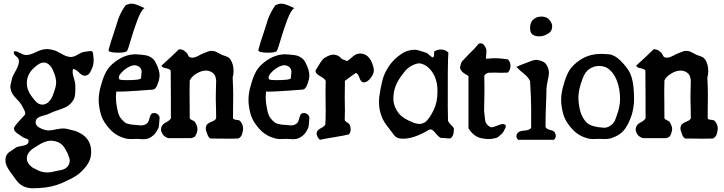

<svg xmlns="http://www.w3.org/2000/svg" viewBox="-20 -760 3938 1044"><path d="M283.2 8.8Q270.5 4.9 255.9 4.9Q226.6 4.9 183.6 32.2Q163.1 44.9 154.3 51.3Q145.5 57.6 135.7 71.3Q126 85 126 100.6V103.5Q127 120.1 137.7 133.3Q148.4 146.5 159.7 152.8Q170.9 159.2 192.4 168.9Q212.9 177.7 236.3 177.7Q256.8 177.7 286.1 169.9Q289.1 168.9 299.3 167Q309.6 165 313 164.6Q316.4 164.1 324.2 161.1Q332 158.2 335.9 155.8Q339.8 153.3 344.7 148.4Q349.6 143.6 353.5 136.7Q359.4 125 359.4 114.3Q359.4 101.6 348.6 76.2Q335 46.9 321.3 31.2Q307.6 15.6 283.2 8.8ZM227.5 -418.9Q223.6 -419.9 216.8 -419.9Q193.4 -419.9 160.2 -386.7Q128.9 -356.4 126 -314.5V-305.7Q126 -271.5 150.4 -238.3Q175.8 -203.1 189.5 -196.3Q198.2 -191.4 209 -191.4H214.8Q232.4 -193.4 245.1 -206.5Q257.8 -219.7 263.2 -231.9Q268.6 -244.1 276.4 -267.6Q285.2 -293 285.2 -311.5Q285.2 -332 276.4 -357.4Q268.6 -377 264.6 -385.3Q260.7 -393.6 251 -404.3Q241.2 -415 227.5 -418.9ZM377 -385.7Q375 -378.9 375 -367.2Q375 -355.5 382.3 -333Q389.6 -310.5 389.6 -294.9V-293Q389.6 -288.1 389.6 -274.4Q389.6 -260.7 389.2 -254.9Q388.7 -249 387.2 -239.3Q385.7 -229.5 381.8 -221.7Q377.9 -213.9 372.1 -206.1Q357.4 -187.5 338.9 -178.2Q320.3 -168.9 293.9 -160.6Q267.6 -152.3 251 -143.6Q240.2 -137.7 220.2 -132.8Q200.2 -127.9 188.5 -121.1Q176.8 -114.3 173.8 -98.6V-94.7Q173.8 -73.2 207 -59.6Q227.5 -50.8 245.1 -50.8Q257.8 -50.8 283.2 -56.2Q308.6 -61.5 323.2 -61.5Q335 -61.5 346.7 -58.6Q376 -51.8 387.7 -48.3Q399.4 -44.9 418 -34.7Q436.5 -24.4 450.2 -8.8Q475.6 20.5 475.6 64.5V72.3Q474.6 111.3 448.2 144.5Q421.9 177.7 394.5 195.3Q367.2 212.9 316.4 235.4Q259.8 259.8 188.5 262.7Q177.7 263.7 158.2 263.7Q128.9 263.7 105.5 252Q88.9 243.2 79.6 232.9Q70.3 222.7 55.7 202.1Q51.8 196.3 42.5 184.1Q33.2 171.9 29.3 165.5Q25.4 159.2 20 149.4Q14.6 139.6 12.2 130.4Q9.8 121.1 9.8 111.3Q9.8 101.6 10.7 96.7Q12.7 86.9 18.6 79.1Q24.4 71.3 29.8 67.4Q35.2 63.5 45.9 56.6Q56.6 49.8 61.5 45.9Q71.3 38.1 90.8 35.2Q110.4 32.2 122.6 26.9Q134.8 21.5 135.7 7.8V6.8Q135.7 0 130.4 -2.9Q125 -5.9 116.7 -8.3Q108.4 -10.7 103.5 -14.6Q97.7 -19.5 83.5 -28.3Q69.3 -37.1 62.5 -44.9Q55.7 -52.7 55.7 -64.5Q67.4 -85 86.9 -105Q106.4 -125 116.2 -136.7Q117.2 -139.6 117.2 -144.5Q117.2 -154.3 101.6 -181.6Q93.8 -198.2 69.3 -223.1Q44.9 -248 39.1 -270.5Q36.1 -281.2 36.1 -289.1Q36.1 -295.9 44.9 -331.1Q48.8 -347.7 65.9 -376.5Q83 -405.3 83 -426.8V-431.6Q82 -442.4 68.4 -453.6Q54.7 -464.8 54.7 -473.6Q54.7 -478.5 55.7 -481.4H61.5Q72.3 -481.4 90.8 -471.2Q109.4 -460.9 122.1 -460.9Q143.6 -460.9 173.3 -475.6Q203.1 -490.2 222.7 -492.2Q227.5 -493.2 236.3 -493.2Q250 -493.2 272.5 -487.3Q287.1 -483.4 314.5 -467.3Q341.8 -451.2 363.3 -450.2H365.2Q381.8 -450.2 404.3 -463.9Q426.8 -477.5 441.4 -478.5Q445.3 -478.5 455.6 -480.5Q465.8 -482.4 470.7 -482.4Q484.4 -482.4 485.4 -472.7Q489.3 -443.4 489.3 -431.6Q489.3 -405.3 477.5 -381.8Q472.7 -371.1 469.7 -365.7Q466.8 -360.4 460 -355Q453.1 -349.6 444.3 -348.6H438.5Q426.8 -348.6 410.2 -365.2Q393.6 -381.8 377 -385.7Z M765.6 -715.8Q748 -706.1 728 -653.3Q708 -600.6 691.9 -545.4Q675.8 -490.2 670.9 -483.4Q665 -473.6 623 -473.6Q570.3 -473.6 570.3 -487.3V-488.3Q580.1 -526.4 598.6 -580.1Q604.5 -596.7 611.3 -619.6Q618.2 -642.6 622.6 -655.3Q627 -668 636.7 -688Q646.5 -708 662.1 -730.5Q678.7 -740.2 696.3 -740.2Q716.8 -740.2 765.6 -715.8ZM612.3 -262.7Q610.4 -243.2 610.4 -231.4Q610.4 -208 614.3 -185.5Q619.1 -153.3 627 -134.3Q634.8 -115.2 654.3 -98.6Q659.2 -93.8 664.6 -90.8Q669.9 -87.9 677.2 -86.4Q684.6 -85 688 -84Q691.4 -83 701.2 -82Q710.9 -81.1 714.8 -81.1Q718.8 -81.1 730 -79.6Q741.2 -78.1 747.1 -78.1Q763.7 -78.1 776.4 -86.9Q783.2 -91.8 786.1 -97.7Q789.1 -103.5 792 -114.3Q794.9 -125 796.9 -129.9Q801.8 -145.5 818.4 -145.5Q829.1 -145.5 838.4 -137.7Q847.7 -129.9 847.7 -119.1V-118.2Q844.7 -76.2 843.3 -69.8Q841.8 -63.5 831.1 -44.9Q817.4 -21.5 790 -8.8Q777.3 -2.9 759.8 -2.9Q754.9 -2.9 742.7 -3.9Q730.5 -4.9 723.6 -4.9Q710.9 -3.9 691.4 -3.9Q671.9 -3.9 660.2 -7.8Q619.1 -18.6 588.9 -45.9Q538.1 -95.7 526.4 -146.5Q516.6 -184.6 516.6 -217.8Q516.6 -253.9 529.3 -295.9Q542 -342.8 557.6 -371.1Q573.2 -399.4 605.5 -423.8Q659.2 -464.8 716.8 -464.8Q724.6 -464.8 744.1 -462.9Q766.6 -460.9 778.8 -458Q791 -455.1 804.7 -445.8Q818.4 -436.5 827.1 -418.9Q847.7 -377.9 847.7 -350.6Q847.7 -329.1 835.9 -299.8Q827.1 -273.4 808.6 -272.5Q797.9 -271.5 726.1 -266.6Q654.3 -261.7 626 -261.7Q613.3 -261.7 612.3 -262.7ZM628.9 -329.1Q633.8 -324.2 667 -324.2Q745.1 -324.2 747.1 -335Q747.1 -340.8 748.5 -352.5Q750 -364.3 750 -369.1Q750 -386.7 737.3 -396.5Q723.6 -405.3 711.9 -405.3Q692.4 -405.3 665 -386.7Q650.4 -377 638.2 -362.8Q626 -348.6 626 -337.9Q626 -334 628.9 -329.1Z M1232.4 -437.5Q1250 -412.1 1250 -373Q1250 -352.5 1245.1 -340.8Q1248 -280.3 1248 -243.2Q1248 -224.6 1247.6 -193.8Q1247.1 -163.1 1247.1 -147.5V-116.2Q1251 -109.4 1266.1 -108.4Q1281.2 -107.4 1286.1 -101.6Q1301.8 -83 1301.8 -61.5Q1301.8 -49.8 1296.9 -33.2Q1293 -15.6 1275.4 -6.8Q1252.9 -5.9 1226.6 -5.9Q1183.6 -5.9 1125 -6.8Q1114.3 -11.7 1108.4 -27.3Q1098.6 -52.7 1098.6 -60.5Q1098.6 -70.3 1102.5 -78.1Q1108.4 -89.8 1129.4 -97.7Q1150.4 -105.5 1155.3 -116.2Q1155.3 -140.6 1154.8 -164.6Q1154.3 -188.5 1153.8 -201.2Q1153.3 -213.9 1153.3 -221.7Q1153.3 -234.4 1153.8 -261.2Q1154.3 -288.1 1155.3 -324.2Q1152.3 -346.7 1143.6 -357.4Q1128.9 -373 1106.4 -376H1098.6Q1075.2 -376 1050.8 -361.3Q1021.5 -344.7 1011.7 -322.3Q1010.7 -299.8 1010.7 -262.7Q1010.7 -248 1011.2 -202.1Q1011.7 -156.2 1011.7 -116.2Q1015.6 -110.4 1025.9 -106Q1036.1 -101.6 1040 -96.7Q1053.7 -74.2 1053.7 -58.6Q1053.7 -49.8 1050.8 -41Q1044.9 -20.5 1037.1 -15.6Q1031.2 -11.7 1019.5 -8.8H966.8H895.5Q876 -14.6 867.2 -26.4Q855.5 -43 855.5 -56.6Q855.5 -62.5 858.4 -70.3Q862.3 -84 882.8 -94.7Q903.3 -105.5 909.2 -116.2V-164.1V-227.5Q909.2 -297.9 908.2 -376Q902.3 -385.7 881.3 -389.2Q860.4 -392.6 858.4 -403.3Q918 -457 953.1 -492.2Q958 -492.2 961.4 -491.7Q964.8 -491.2 968.3 -490.2Q971.7 -489.3 973.6 -488.8Q975.6 -488.3 978.5 -486.3Q981.4 -484.4 982.4 -483.4Q983.4 -482.4 986.8 -479.5Q990.2 -476.6 992.2 -475.6Q997.1 -472.7 1002 -461.4Q1006.8 -450.2 1013.7 -448.2Q1023.4 -446.3 1026.4 -446.3Q1039.1 -446.3 1060.1 -457.5Q1081.1 -468.8 1087.9 -470.7Q1093.8 -472.7 1101.6 -476.1Q1109.4 -479.5 1115.7 -481.4Q1122.1 -483.4 1129.9 -483.4Q1140.6 -483.4 1148.9 -480.5Q1157.2 -477.5 1170.4 -470.2Q1183.6 -462.9 1188.5 -460.9Q1193.4 -459 1204.1 -455.6Q1214.8 -452.1 1221.2 -448.2Q1227.5 -444.3 1232.4 -437.5Z M1580.1 -715.8Q1562.5 -706.1 1542.5 -653.3Q1522.5 -600.6 1506.3 -545.4Q1490.2 -490.2 1485.4 -483.4Q1479.5 -473.6 1437.5 -473.6Q1384.8 -473.6 1384.8 -487.3V-488.3Q1394.5 -526.4 1413.1 -580.1Q1418.9 -596.7 1425.8 -619.6Q1432.6 -642.6 1437 -655.3Q1441.4 -668 1451.2 -688Q1460.9 -708 1476.6 -730.5Q1493.2 -740.2 1510.7 -740.2Q1531.2 -740.2 1580.1 -715.8ZM1426.8 -262.7Q1424.8 -243.2 1424.8 -231.4Q1424.8 -208 1428.7 -185.5Q1433.6 -153.3 1441.4 -134.3Q1449.2 -115.2 1468.8 -98.6Q1473.6 -93.8 1479 -90.8Q1484.4 -87.9 1491.7 -86.4Q1499 -85 1502.4 -84Q1505.9 -83 1515.6 -82Q1525.4 -81.1 1529.3 -81.1Q1533.2 -81.1 1544.4 -79.6Q1555.7 -78.1 1561.5 -78.1Q1578.1 -78.1 1590.8 -86.9Q1597.7 -91.8 1600.6 -97.7Q1603.5 -103.5 1606.4 -114.3Q1609.4 -125 1611.3 -129.9Q1616.2 -145.5 1632.8 -145.5Q1643.6 -145.5 1652.8 -137.7Q1662.1 -129.9 1662.1 -119.1V-118.2Q1659.2 -76.2 1657.7 -69.8Q1656.2 -63.5 1645.5 -44.9Q1631.8 -21.5 1604.5 -8.8Q1591.8 -2.9 1574.2 -2.9Q1569.3 -2.9 1557.1 -3.9Q1544.9 -4.9 1538.1 -4.9Q1525.4 -3.9 1505.9 -3.9Q1486.3 -3.9 1474.6 -7.8Q1433.6 -18.6 1403.3 -45.9Q1352.5 -95.7 1340.8 -146.5Q1331.1 -184.6 1331.1 -217.8Q1331.1 -253.9 1343.8 -295.9Q1356.4 -342.8 1372.1 -371.1Q1387.7 -399.4 1419.9 -423.8Q1473.6 -464.8 1531.2 -464.8Q1539.1 -464.8 1558.6 -462.9Q1581.1 -460.9 1593.3 -458Q1605.5 -455.1 1619.1 -445.8Q1632.8 -436.5 1641.6 -418.9Q1662.1 -377.9 1662.1 -350.6Q1662.1 -329.1 1650.4 -299.8Q1641.6 -273.4 1623 -272.5Q1612.3 -271.5 1540.5 -266.6Q1468.8 -261.7 1440.4 -261.7Q1427.7 -261.7 1426.8 -262.7ZM1443.4 -329.1Q1448.2 -324.2 1481.4 -324.2Q1559.6 -324.2 1561.5 -335Q1561.5 -340.8 1563 -352.5Q1564.5 -364.3 1564.5 -369.1Q1564.5 -386.7 1551.8 -396.5Q1538.1 -405.3 1526.4 -405.3Q1506.8 -405.3 1479.5 -386.7Q1464.8 -377 1452.6 -362.8Q1440.4 -348.6 1440.4 -337.9Q1440.4 -334 1443.4 -329.1Z M1720.7 0Q1710.9 -3.9 1704.1 -22.5Q1699.2 -35.2 1704.1 -44.9Q1710 -55.7 1726.6 -64Q1743.2 -72.3 1749 -83Q1751 -111.3 1751 -156.2Q1751 -169.9 1750.5 -201.7Q1750 -233.4 1750 -254.9Q1750 -294.9 1751 -320.3Q1745.1 -333 1720.2 -346.2Q1695.3 -359.4 1695.3 -376Q1700.2 -382.8 1709.5 -398.9Q1718.8 -415 1721.2 -418.5Q1723.6 -421.9 1730.5 -431.2Q1737.3 -440.4 1742.2 -443.4Q1747.1 -446.3 1754.4 -450.7Q1761.7 -455.1 1772.5 -459Q1781.2 -462.9 1792 -462.9Q1807.6 -462.9 1823.2 -454.1Q1836.9 -441.4 1839.8 -439Q1842.8 -436.5 1849.1 -435.1Q1855.5 -433.6 1867.2 -427.7Q1877 -433.6 1889.2 -444.8Q1901.4 -456.1 1912.6 -462.4Q1923.8 -468.8 1939.5 -468.8H1943.4Q1992.2 -464.8 2009.8 -396.5Q2012.7 -385.7 2012.7 -377.9Q2012.7 -360.4 1999 -340.8Q1979.5 -312.5 1959 -312.5H1954.1Q1941.4 -315.4 1934.1 -337.9Q1926.8 -360.4 1915 -363.3Q1882.8 -341.8 1855.5 -320.3Q1854.5 -273.4 1854.5 -226.6Q1854.5 -210.9 1855 -193.4Q1855.5 -175.8 1855.5 -162.1Q1855.5 -157.2 1855 -139.6Q1854.5 -122.1 1854.5 -107.4Q1857.4 -99.6 1868.2 -93.8Q1878.9 -87.9 1881.8 -80.1Q1886.7 -70.3 1886.7 -56.6Q1886.7 -40 1877 -29.3Q1855.5 -23.4 1800.8 -14.6Q1746.1 -5.9 1720.7 0Z M2265.6 -415Q2306.6 -406.2 2334 -362.3Q2361.3 -317.4 2358.4 -257.8L2357.4 -233.4Q2353.5 -183.6 2324.2 -135.7Q2303.7 -102.5 2290 -94.7L2277.3 -88.9Q2257.8 -82 2228.5 -92.8L2224.6 -94.7Q2170.9 -115.2 2148.4 -143.6Q2143.6 -149.4 2138.7 -157.2Q2116.2 -193.4 2119.1 -236.3Q2120.1 -244.1 2121.1 -252.9Q2127.9 -303.7 2167 -353.5Q2171.9 -360.4 2179.7 -370.1Q2197.3 -392.6 2221.7 -404.3Q2249 -418 2265.6 -415ZM2340.8 -480.5Q2340.8 -480.5 2339.8 -456.1Q2336.9 -440.4 2321.3 -455.1Q2303.7 -470.7 2298.8 -472.7Q2251 -488.3 2251 -487.3Q2240.2 -490.2 2228.5 -489.3Q2193.4 -487.3 2164.1 -467.8Q2111.3 -432.6 2083 -380.9L2072.3 -360.4Q2055.7 -326.2 2042 -231.4Q2041 -224.6 2041 -215.8Q2040 -181.6 2045.9 -157.2Q2048.8 -144.5 2054.7 -127.9Q2065.4 -97.7 2093.8 -63.5L2125 -22.5Q2137.7 -8.8 2156.2 -6.8Q2212.9 0 2291 -42Q2303.7 -48.8 2311.5 -53.7Q2326.2 -63.5 2345.7 -39.1Q2369.1 -9.8 2379.9 -9.8Q2382.8 -9.8 2386.7 -9.8L2426.8 -6.8L2428.7 -7.8Q2448.2 -17.6 2448.2 -60.5Q2448.2 -65.4 2427.7 -85.9Q2416 -98.6 2416 -105.5Q2414.1 -125 2415 -364.3Q2416 -455.1 2418 -474.6Q2384.8 -503.9 2340.8 -480.5Z M2741.2 -437.5Q2755.9 -422.9 2755.9 -402.3Q2755.9 -380.9 2741.2 -365.2Q2724.6 -364.3 2704.1 -364.3Q2696.3 -364.3 2686 -364.7Q2675.8 -365.2 2668.9 -365.2Q2650.4 -365.2 2634.8 -364.3Q2620.1 -359.4 2613.3 -348.6Q2614.3 -314.5 2614.3 -270.5Q2614.3 -264.6 2612.3 -153.3Q2614.3 -144.5 2615.7 -126.5Q2617.2 -108.4 2619.1 -100.1Q2621.1 -91.8 2629.4 -82Q2637.7 -72.3 2652.3 -67.4Q2662.1 -68.4 2684.1 -77.1Q2706.1 -85.9 2713.9 -85.9Q2714.8 -85.9 2716.8 -85.9L2718.8 -85Q2730.5 -82 2730.5 -73.2Q2730.5 -66.4 2715.8 -41Q2712.9 -36.1 2709.5 -33.2Q2706.1 -30.3 2698.7 -23.9Q2691.4 -17.6 2685.5 -12.7Q2659.2 -3.9 2637.7 -3.9Q2620.1 -3.9 2601.6 -7.8Q2556.6 -14.6 2527.3 -62.5V-142.6V-346.7Q2524.4 -348.6 2517.6 -352.5Q2510.7 -356.4 2507.3 -358.9Q2503.9 -361.3 2498.5 -365.2Q2493.2 -369.1 2489.7 -374Q2486.3 -378.9 2483.4 -384.8Q2481.4 -388.7 2481.4 -392.6Q2481.4 -400.4 2490.2 -423.8Q2515.6 -451.2 2530.8 -466.8Q2545.9 -482.4 2547.9 -483.9Q2549.8 -485.4 2552.7 -488.3Q2555.7 -491.2 2561 -497.1Q2566.4 -502.9 2584 -523.4Q2587.9 -524.4 2593.8 -524.4Q2607.4 -524.4 2616.2 -508.8Q2625 -495.1 2625 -482.4Q2625 -478.5 2624 -467.8Q2623 -457 2623 -449.2V-440.4Q2656.2 -443.4 2673.8 -443.4Q2690.4 -443.4 2711.4 -440.9Q2732.4 -438.5 2741.2 -437.5Z M2907.2 -562.5Q2882.8 -564.5 2873 -574.2Q2862.3 -585 2862.3 -607.4Q2862.3 -632.8 2873 -646.5Q2888.7 -666 2912.1 -668.9Q2914.1 -668.9 2918.5 -669.4Q2922.9 -669.9 2924.8 -669.9Q2953.1 -669.9 2967.8 -651.4Q2982.4 -634.8 2982.4 -617.2Q2982.4 -605.5 2978.5 -596.7Q2974.6 -583 2947.3 -570.3Q2930.7 -562.5 2914.1 -562.5ZM2788.1 -396.5Q2813.5 -408.2 2843.8 -418.9Q2845.7 -419.9 2865.2 -427.2Q2884.8 -434.6 2895.5 -434.6Q2897.5 -434.6 2899.9 -434.1Q2902.3 -433.6 2903.3 -433.6Q2939.5 -428.7 2953.1 -405.3Q2964.8 -385.7 2964.8 -364.3Q2964.8 -350.6 2958 -320.3Q2951.2 -290 2951.2 -271.5Q2951.2 -239.3 2948.7 -186Q2946.3 -132.8 2946.3 -70.3Q2951.2 -57.6 2971.7 -53.2Q2992.2 -48.8 2997.1 -39.1Q3002 -29.3 3002 -20.5Q3002 -8.8 2992.2 0H2797.9Q2788.1 -8.8 2788.1 -19.5Q2788.1 -26.4 2792 -33.2Q2799.8 -47.9 2829.6 -49.8Q2859.4 -51.8 2868.2 -64.5V-106.4V-168Q2868.2 -222.7 2862.3 -318.4Q2853.5 -339.8 2828.1 -359.9Q2802.7 -379.9 2788.1 -396.5Z M3184.6 -384.8Q3161.1 -370.1 3147.5 -331.1Q3125 -272.5 3125 -229.5Q3125 -208 3128.9 -185.5Q3137.7 -124 3172.9 -90.8Q3189.5 -75.2 3234.4 -68.4Q3237.3 -68.4 3248 -66.9Q3258.8 -65.4 3263.7 -65.4Q3281.2 -65.4 3294.9 -74.2Q3305.7 -80.1 3313.5 -89.4Q3321.3 -98.6 3324.2 -106Q3327.1 -113.3 3333 -129.9Q3351.6 -179.7 3351.6 -221.7Q3351.6 -247.1 3347.7 -271.5Q3338.9 -327.1 3309.6 -365.2Q3286.1 -393.6 3261.7 -398.4Q3248 -401.4 3236.3 -401.4Q3209 -401.4 3184.6 -384.8ZM3238.3 -4.9Q3225.6 -3.9 3206.1 -3.9Q3186.5 -3.9 3174.8 -7.8Q3133.8 -18.6 3103.5 -45.9Q3052.7 -95.7 3041 -146.5Q3031.2 -184.6 3031.2 -217.8Q3031.2 -253.9 3043.9 -295.9Q3056.6 -342.8 3072.3 -371.1Q3087.9 -399.4 3120.1 -423.8Q3174.8 -466.8 3246.1 -466.8H3259.8Q3285.2 -465.8 3295.4 -464.4Q3305.7 -462.9 3321.8 -454.6Q3337.9 -446.3 3354.5 -429.7Q3392.6 -391.6 3406.2 -361.3Q3423.8 -324.2 3426.8 -255.9Q3427.7 -243.2 3427.7 -220.7Q3427.7 -180.7 3416 -138.7Q3396.5 -76.2 3366.2 -44.9Q3344.7 -22.5 3304.7 -8.8Q3287.1 -3.9 3269.5 -3.9Q3264.6 -3.9 3254.4 -4.4Q3244.1 -4.9 3238.3 -4.9Z M3813.5 -437.5Q3831.1 -412.1 3831.1 -373Q3831.1 -352.5 3826.2 -340.8Q3829.1 -280.3 3829.1 -243.2Q3829.1 -224.6 3828.6 -193.8Q3828.1 -163.1 3828.1 -147.5V-116.2Q3832 -109.4 3847.2 -108.4Q3862.3 -107.4 3867.2 -101.6Q3882.8 -83 3882.8 -61.5Q3882.8 -49.8 3877.9 -33.2Q3874 -15.6 3856.4 -6.8Q3834 -5.9 3807.6 -5.9Q3764.6 -5.9 3706.1 -6.8Q3695.3 -11.7 3689.5 -27.3Q3679.7 -52.7 3679.7 -60.5Q3679.7 -70.3 3683.6 -78.1Q3689.5 -89.8 3710.4 -97.7Q3731.4 -105.5 3736.3 -116.2Q3736.3 -140.6 3735.8 -164.6Q3735.4 -188.5 3734.9 -201.2Q3734.4 -213.9 3734.4 -221.7Q3734.4 -234.4 3734.9 -261.2Q3735.4 -288.1 3736.3 -324.2Q3733.4 -346.7 3724.6 -357.4Q3710 -373 3687.5 -376H3679.7Q3656.2 -376 3631.8 -361.3Q3602.5 -344.7 3592.8 -322.3Q3591.8 -299.8 3591.8 -262.7Q3591.8 -248 3592.3 -202.1Q3592.8 -156.2 3592.8 -116.2Q3596.7 -110.4 3606.9 -106Q3617.2 -101.6 3621.1 -96.7Q3634.8 -74.2 3634.8 -58.6Q3634.8 -49.8 3631.8 -41Q3626 -20.5 3618.2 -15.6Q3612.3 -11.7 3600.6 -8.8H3547.9H3476.6Q3457 -14.6 3448.2 -26.4Q3436.5 -43 3436.5 -56.6Q3436.5 -62.5 3439.5 -70.3Q3443.4 -84 3463.9 -94.7Q3484.4 -105.5 3490.2 -116.2V-164.1V-227.5Q3490.2 -297.9 3489.3 -376Q3483.4 -385.7 3462.4 -389.2Q3441.4 -392.6 3439.5 -403.3Q3499 -457 3534.2 -492.2Q3539.1 -492.2 3542.5 -491.7Q3545.9 -491.2 3549.3 -490.2Q3552.7 -489.3 3554.7 -488.8Q3556.6 -488.3 3559.6 -486.3Q3562.5 -484.4 3563.5 -483.4Q3564.5 -482.4 3567.9 -479.5Q3571.3 -476.6 3573.2 -475.6Q3578.1 -472.7 3583 -461.4Q3587.9 -450.2 3594.7 -448.2Q3604.5 -446.3 3607.4 -446.3Q3620.1 -446.3 3641.1 -457.5Q3662.1 -468.8 3668.9 -470.7Q3674.8 -472.7 3682.6 -476.1Q3690.4 -479.5 3696.8 -481.4Q3703.1 -483.4 3710.9 -483.4Q3721.7 -483.4 3730 -480.5Q3738.3 -477.5 3751.5 -470.2Q3764.6 -462.9 3769.5 -460.9Q3774.4 -459 3785.2 -455.6Q3795.9 -452.1 3802.2 -448.2Q3808.6 -444.3 3813.5 -437.5Z"/></svg>

Font: LPEducational
Style: Medium
Weight: 500
Designer: Based on Essays1743, by John Stracke, which says:

Based on the typeface in a 1743 English translation of the essays of 
Version: Version 001.204